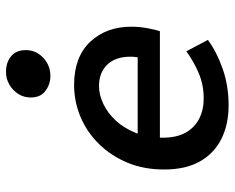

<svg xmlns="http://www.w3.org/2000/svg" viewBox="-91 -679 782 640"><g transform="rotate(-90 300.0 -359.0)"><path d="M269 12Q205 12 157 -12Q109 -36 82 -83.5Q55 -131 55 -203Q55 -270 77.5 -324.5Q100 -379 139.5 -419.5Q179 -460 230 -481.5Q281 -503 337 -503Q430 -503 480.5 -449.5Q531 -396 531 -312Q531 -284 525.5 -256Q520 -228 516 -217H136L148 -291H461L425 -273Q428 -283 429.5 -294Q431 -305 431 -315Q431 -365 404.5 -392.5Q378 -420 333 -420Q304 -420 273.5 -405.5Q243 -391 218 -364Q193 -337 177 -297.5Q161 -258 161 -208Q161 -161 178 -131Q195 -101 224.5 -86Q254 -71 292 -71Q337 -71 376 -87.5Q415 -104 449 -129L487 -57Q446 -27 390 -7.5Q334 12 269 12ZM367 -582Q339 -582 317 -598.5Q295 -615 295 -648Q295 -670 306.5 -688.5Q318 -707 337.5 -718.5Q357 -730 380 -730Q412 -730 432.5 -713Q453 -696 453 -664Q453 -630 427.5 -606Q402 -582 367 -582Z"/></g></svg>

Font: Source Code Pro ExtraLight SemiBold
Style: Italic
Weight: 600
Italic angle: -11°
Monospace: yes
Version: Version 1.016;hotconv 1.0.116;makeotfexe 2.5.65601